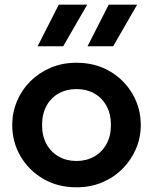

<svg xmlns="http://www.w3.org/2000/svg" viewBox="-20 -782 650 817"><path d="M305.5 15Q225.5 15 163.8 -21.2Q102 -57.5 67 -117.8Q32 -178 32 -250Q32 -303 52 -351Q72 -399 108.8 -435.8Q145.5 -472.5 195.5 -493.8Q245.5 -515 305.5 -515Q385 -515 446.8 -479Q508.5 -443 543.8 -382.5Q579 -322 579 -250Q579 -197 558.8 -149.2Q538.5 -101.5 502 -64.5Q465.5 -27.5 415.5 -6.2Q365.5 15 305.5 15ZM305.5 -97Q347.5 -97 380.8 -115.8Q414 -134.5 433 -168.8Q452 -203 452 -250Q452 -297 433 -331.5Q414 -366 381 -384.5Q348 -403 305.5 -403Q263 -403 229.8 -384.5Q196.5 -366 177.8 -331.5Q159 -297 159 -250Q159 -203 178 -168.8Q197 -134.5 230 -115.8Q263 -97 305.5 -97ZM352.5 -585 442.5 -762H563.5L461.5 -585ZM140 -585 230 -762H351L249 -585Z"/></svg>

Font: Geologica Cursive Medium
Style: Regular
Weight: 500
Designer: Sindre Bremnes, Frode Helland
Foundry: Monokrom Skriftforlag AS
Version: Version 1.010;gftools[0.9.28]